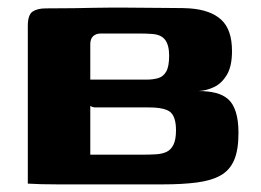

<svg xmlns="http://www.w3.org/2000/svg" viewBox="-20 -482 686 504"><path d="M217 -273H365Q382 -273 395.5 -277Q409 -281 416.5 -294.5Q424 -308 424 -336Q424 -364 413 -378Q402 -392 377 -393Q364 -394 347.5 -394Q331 -394 315 -394H244Q232 -394 224.5 -387Q217 -380 217 -366ZM217 -204V-76H354Q374 -76 390 -77Q406 -78 417.5 -83.5Q429 -89 435.5 -102.5Q442 -116 442 -140Q442 -174 428 -187Q414 -200 370 -200H231Q223 -200 217 -204ZM407 2Q313 2 245 2Q177 2 131 2Q85 2 53 0V-414Q53 -443 65.5 -451.5Q78 -460 100 -460Q143 -460 173.5 -460.5Q204 -461 226 -461.5Q248 -462 268 -462Q288 -462 311 -462Q339 -462 372.5 -461.5Q406 -461 435.5 -461Q465 -461 478 -460Q533 -456 561 -430Q589 -404 589 -348Q589 -308 575.5 -285.5Q562 -263 542 -253.5Q522 -244 501 -243Q527 -243 546.5 -238Q566 -233 579 -221.5Q592 -210 599 -188Q606 -166 606 -133Q606 -88 594.5 -61.5Q583 -35 559 -21.5Q535 -8 497 -3Q459 2 407 2Z"/></svg>

Font: r_Genos
Style: Bold
Weight: 700
Designer: Robert E. Leuschke
Foundry: Robert E. Leuschke
Version: Version 2.000;June 29, 2024;FontCreator 14.0.0.2814 32-bit